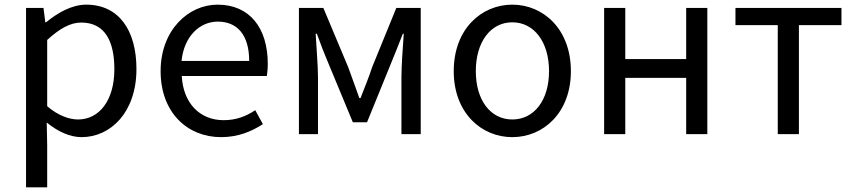

<svg xmlns="http://www.w3.org/2000/svg" viewBox="-20 -577 3668 826"><path d="M92 229H183V45L181 -50C230 -10 282 13 331 13C456 13 567 -94 567 -280C567 -447 491 -557 351 -557C288 -557 227 -521 178 -481H175L167 -543H92ZM316 -63C280 -63 232 -78 183 -120V-405C236 -454 283 -480 329 -480C432 -480 472 -399 472 -279C472 -144 406 -63 316 -63Z M931 13C1005 13 1063 -12 1111 -43L1078 -103C1038 -76 995 -60 942 -60C839 -60 768 -134 762 -250H1128C1130 -263 1132 -282 1132 -302C1132 -457 1054 -557 916 -557C790 -557 671 -447 671 -271C671 -92 787 13 931 13ZM761 -315C772 -422 840 -484 917 -484C1002 -484 1052 -425 1052 -315Z M1266 0H1348V-245C1348 -293 1341 -376 1338 -432H1343C1358 -390 1376 -344 1393 -304L1498 -51H1559L1662 -304C1678 -344 1697 -389 1713 -432H1717C1713 -376 1707 -293 1707 -245V0H1790V-543H1685L1581 -288C1566 -242 1548 -199 1531 -155H1526C1511 -199 1494 -242 1478 -288L1371 -543H1266Z M2184 13C2317 13 2436 -91 2436 -271C2436 -452 2317 -557 2184 -557C2051 -557 1932 -452 1932 -271C1932 -91 2051 13 2184 13ZM2184 -63C2090 -63 2027 -146 2027 -271C2027 -396 2090 -481 2184 -481C2278 -481 2342 -396 2342 -271C2342 -146 2278 -63 2184 -63Z M2579 0H2670V-242H2932V0H3023V-543H2932V-323H2670V-543H2579Z M3326 0H3417V-469H3600V-543H3144V-469H3326Z"/></svg>

Font: Source Han Sans KR Regular
Style: Regular
Weight: 400
Designer: Ryoko NISHIZUKA (kana & ideographs); Paul D. Hunt (Latin, Greek & Cyrillic); Wenlong ZHANG (bopomofo); Sandoll Communica
Foundry: Adobe Systems Incorporated
Version: Version 1.004;PS 1.004;hotconv 1.0.82;makeotf.lib2.5.63406